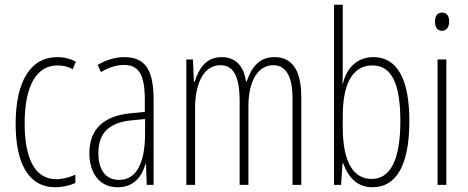

<svg xmlns="http://www.w3.org/2000/svg" viewBox="-20 -780 1975 810"><path d="M214 10C241 10 274 3 298 -8V-43C271 -31 244 -24 218 -24C124 -24 84 -117 84 -259C84 -422 136 -504 223 -504C246 -504 267 -499 287 -488L300 -520C277 -532 251 -539 221 -539C111 -539 46 -440 46 -258C46 -91 100 10 214 10Z M504 -539C467 -539 426 -527 392 -506L406 -476C443 -498 476 -506 502 -506C565 -506 591 -468 591 -356V-308L530 -302C420 -291 357 -238 357 -133C357 -59 393 10 476 10C548 10 579 -38 594 -89H596L599 0H628V-359C628 -487 592 -539 504 -539ZM532 -272 592 -278V-218C592 -100 560 -21 482 -21C428 -21 395 -61 395 -134C395 -218 439 -262 532 -272Z M1138 -539C1073 -539 1042 -497 1021 -437H1018C1010 -491 982 -539 915 -539C844 -539 817 -483 801 -435H798L794 -529H766V0H803V-326C803 -417 834 -505 910 -505C957 -505 991 -471 991 -354V0H1028V-332C1028 -438 1068 -505 1133 -505C1180 -505 1214 -467 1214 -367V0H1251V-371C1251 -487 1210 -539 1138 -539Z M1426 -494V-760H1389V0H1419L1425 -91H1428C1450 -30 1488 10 1552 10C1652 10 1707 -84 1707 -269C1707 -446 1656 -539 1555 -539C1489 -539 1442 -495 1427 -428H1425C1426 -447 1426 -472 1426 -494ZM1551 -504C1634 -504 1669 -424 1669 -269C1669 -102 1625 -25 1548 -25C1474 -25 1426 -91 1426 -243V-290C1426 -419 1463 -504 1551 -504Z M1845 -727C1823 -727 1815 -709 1815 -688C1815 -667 1825 -650 1844 -650C1863 -650 1875 -665 1875 -689C1875 -709 1867 -727 1845 -727ZM1863 -529H1826V0H1863Z"/></svg>

Font: Noto Sans Thai Looped ExtraCondensed ExtraLight
Style: Regular
Weight: 200
Width: 2
Designer: Sasikarn Vongin, Ben Mitchell
Foundry: The Fontpad Ltd
Version: Version 1.001